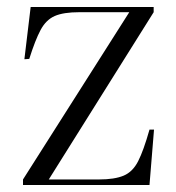

<svg xmlns="http://www.w3.org/2000/svg" viewBox="-20 -531 504 551"><path d="M46 0V-16L351 -496H208Q162 -496 137 -485Q112 -474 96.5 -445Q81 -416 64 -362L50 -361L68 -511H421V-496L120 -16H264Q309 -16 335 -27Q361 -38 376.5 -68.5Q392 -99 409 -159H422L409 0Z"/></svg>

Font: Literata 72pt Light
Style: Regular
Weight: 300
Designer: Latin by Veronika Burian and Jose Scaglione. Greek by Irene Vlachou. Cyrillic by Vera Evstafieva.
Foundry: TypeTogether
Version: Version 3.002